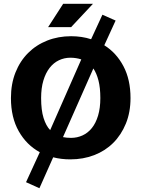

<svg xmlns="http://www.w3.org/2000/svg" viewBox="-20 -834 750 1018"><path d="M357 -690H235L315 -814H473ZM523 -756 593 -725 533 -594Q597 -554 634.5 -483Q672 -412 672 -314Q672 -239 647.5 -179Q623 -119 580.5 -76.5Q538 -34 479.5 -11.5Q421 11 353 11Q304 11 262 0L189 164L118 132L191 -27Q121 -65 79.5 -138Q38 -211 38 -314Q38 -389 62 -449.5Q86 -510 129 -553Q172 -596 230.5 -619Q289 -642 357 -642Q385 -642 412 -638Q439 -634 463 -626ZM198 -314Q198 -250 211 -208.5Q224 -167 246 -144L411 -519Q384 -528 353 -528Q321 -528 292.5 -514.5Q264 -501 243 -474Q222 -447 210 -407Q198 -367 198 -314ZM357 -103Q389 -103 417.5 -116Q446 -129 467 -155Q488 -181 500 -221Q512 -261 512 -314Q512 -369 502 -407.5Q492 -446 475 -471L314 -107Q333 -103 357 -103Z"/></svg>

Font: Mukta ExtraBold
Style: Regular
Weight: 800
Designer: Girish Dalvi and Yashodeep Gholap
Foundry: Ek Type
Version: Version 2.538;PS 1.002;hotconv 16.6.51;makeotf.lib2.5.65220;